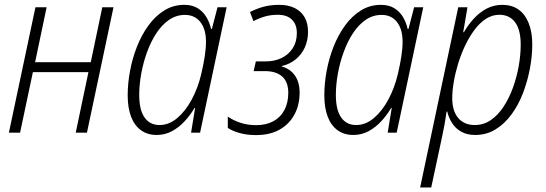

<svg xmlns="http://www.w3.org/2000/svg" viewBox="-20 -561 2309 812"><path d="M17.6 0 129.9 -530.3H177.2L128.4 -297.9H363.8L412.6 -530.3H460L347.7 0H300.3L354 -255.9H119.1L64.9 0Z M642.6 9.8Q604 9.8 576.4 -10Q548.8 -29.8 534.4 -67.4Q520 -105 520 -157.7Q520 -207.5 529.8 -260.5Q539.6 -313.5 559.1 -363.3Q578.6 -413.1 607.7 -453.1Q636.7 -493.2 674.8 -516.8Q712.9 -540.5 759.3 -540.5Q793.5 -540.5 816.4 -526.1Q839.4 -511.7 853 -488.5Q866.7 -465.3 872.6 -438.5H876L899.9 -530.3H938.5L826.2 0H788.1L805.2 -104.5H802.7Q785.2 -74.7 761.2 -48.6Q737.3 -22.5 707.5 -6.3Q677.7 9.8 642.6 9.8ZM654.8 -32.2Q694.8 -32.2 729.7 -61.8Q764.6 -91.3 791 -140.4Q817.4 -189.5 831.1 -248Q840.3 -287.1 845.7 -321.3Q851.1 -355.5 851.1 -384.8Q851.1 -437.5 827.4 -467.8Q803.7 -498 762.2 -498Q725.6 -498 695.1 -477.1Q664.6 -456.1 641.4 -420.7Q618.2 -385.3 602.1 -341.1Q585.9 -296.9 577.4 -249.8Q568.8 -202.6 568.8 -159.2Q568.8 -96.2 591.3 -64.2Q613.8 -32.2 654.8 -32.2Z M1062.5 10.3Q1024.4 10.3 993.7 1.7Q962.9 -6.8 943.4 -20V-67.9Q965.8 -52.2 996.3 -42Q1026.9 -31.7 1063 -31.7Q1105.5 -31.7 1136 -48.3Q1166.5 -64.9 1182.9 -95.9Q1199.2 -127 1199.2 -168.5Q1199.2 -213.9 1173.8 -237.1Q1148.4 -260.3 1099.6 -260.3H1052.7L1062 -301.3H1103.5Q1140.6 -301.3 1170.4 -315.4Q1200.2 -329.6 1217.8 -356.7Q1235.4 -383.8 1235.4 -421.4Q1235.4 -457.5 1214.6 -478Q1193.8 -498.5 1154.8 -498.5Q1126 -498.5 1101.8 -491.7Q1077.6 -484.9 1051.8 -471.7L1037.1 -510.3Q1065.4 -524.4 1094.7 -532.5Q1124 -540.5 1161.1 -540.5Q1199.7 -540.5 1227.1 -526.6Q1254.4 -512.7 1268.6 -487.5Q1282.7 -462.4 1282.7 -426.8Q1282.7 -389.6 1268.8 -359.6Q1254.9 -329.6 1229.7 -309.3Q1204.6 -289.1 1171.9 -281.7L1171.4 -279.8Q1206.5 -270.5 1226.8 -242.2Q1247.1 -213.9 1247.1 -168.9Q1247.1 -117.2 1225.3 -76.7Q1203.6 -36.1 1162.6 -12.9Q1121.6 10.3 1062.5 10.3Z M1474.1 9.8Q1435.5 9.8 1408 -10Q1380.4 -29.8 1366 -67.4Q1351.6 -105 1351.6 -157.7Q1351.6 -207.5 1361.3 -260.5Q1371.1 -313.5 1390.6 -363.3Q1410.2 -413.1 1439.2 -453.1Q1468.3 -493.2 1506.3 -516.8Q1544.4 -540.5 1590.8 -540.5Q1625 -540.5 1647.9 -526.1Q1670.9 -511.7 1684.6 -488.5Q1698.2 -465.3 1704.1 -438.5H1707.5L1731.4 -530.3H1770L1657.7 0H1619.6L1636.7 -104.5H1634.3Q1616.7 -74.7 1592.8 -48.6Q1568.8 -22.5 1539.1 -6.3Q1509.3 9.8 1474.1 9.8ZM1486.3 -32.2Q1526.4 -32.2 1561.3 -61.8Q1596.2 -91.3 1622.6 -140.4Q1648.9 -189.5 1662.6 -248Q1671.9 -287.1 1677.2 -321.3Q1682.6 -355.5 1682.6 -384.8Q1682.6 -437.5 1658.9 -467.8Q1635.3 -498 1593.8 -498Q1557.1 -498 1526.6 -477.1Q1496.1 -456.1 1472.9 -420.7Q1449.7 -385.3 1433.6 -341.1Q1417.5 -296.9 1408.9 -249.8Q1400.4 -202.6 1400.4 -159.2Q1400.4 -96.2 1422.9 -64.2Q1445.3 -32.2 1486.3 -32.2Z M1756.8 231.9 1918 -530.3H1957L1939 -424.8H1941.9Q1960.4 -457 1984.4 -482.9Q2008.3 -508.8 2038.3 -524.7Q2068.4 -540.5 2104.5 -540.5Q2144.5 -540.5 2172.4 -521Q2200.2 -501.5 2215.6 -463.9Q2231 -426.3 2231 -373Q2231 -323.2 2220.9 -270.3Q2210.9 -217.3 2191.9 -167.5Q2172.9 -117.7 2143.6 -77.6Q2114.3 -37.6 2075.9 -13.9Q2037.6 9.8 1989.7 9.8Q1955.1 9.8 1930.9 -3.9Q1906.7 -17.6 1892.3 -40Q1877.9 -62.5 1871.6 -88.9H1868.7Q1865.2 -63.5 1859.9 -33.7Q1854.5 -3.9 1848.6 22.5L1803.7 231.9ZM1987.8 -32.2Q2025.4 -32.2 2055.9 -53.2Q2086.4 -74.2 2109.9 -110.1Q2133.3 -146 2149.4 -190.4Q2165.5 -234.9 2173.8 -281.7Q2182.1 -328.6 2182.1 -372.6Q2182.1 -435.1 2158.4 -466.8Q2134.8 -498.5 2091.8 -498.5Q2062 -498.5 2035.6 -481.7Q2009.3 -464.8 1987.3 -435.5Q1965.3 -406.2 1947.8 -369.6Q1930.2 -333 1918 -293.5Q1905.8 -253.9 1899.2 -215.6Q1892.6 -177.2 1892.6 -145.5Q1892.6 -91.3 1918 -61.8Q1943.4 -32.2 1987.8 -32.2Z"/></svg>

Font: Open Sans SemiCondensed Light
Style: Italic
Weight: 300
Width: 4
Italic angle: -12°
Designer: Monotype Design Team
Foundry: Monotype Imaging Inc.
Version: Version 3.000